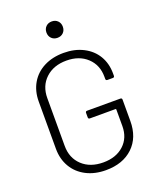

<svg xmlns="http://www.w3.org/2000/svg" viewBox="-164 -997 902 1102"><g transform="rotate(-20 287.0 -446.5)"><path d="M61 -206V-494Q61 -558 89.5 -606.5Q118 -655 170 -681.5Q222 -708 290 -708Q357 -708 409 -681.5Q461 -655 489 -608Q517 -561 517 -500V-486Q517 -476 507 -476H474Q464 -476 464 -486V-499Q464 -571 416 -616Q368 -661 290 -661Q211 -661 162.5 -615.5Q114 -570 114 -496V-204Q114 -130 162.5 -84.5Q211 -39 291 -39Q369 -39 416.5 -82.5Q464 -126 464 -198V-299Q464 -303 460 -303H304Q294 -303 294 -313V-340Q294 -350 304 -350H507Q517 -350 517 -340V-210Q517 -109 455.5 -50.5Q394 8 290 8Q222 8 170 -19Q118 -46 89.5 -94.5Q61 -143 61 -206ZM238 -851Q238 -873 252 -887Q266 -901 288 -901Q310 -901 324 -887Q338 -873 338 -851Q338 -829 324 -815Q310 -801 288 -801Q266 -801 252 -815Q238 -829 238 -851Z"/></g></svg>

Font: Barlow Light
Style: Regular
Weight: 300
Designer: Jeremy Tribby
Foundry: Tribby Type
Version: Version 1.422